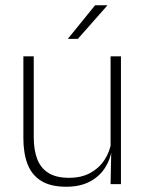

<svg xmlns="http://www.w3.org/2000/svg" viewBox="-20 -701 556 731"><path d="M69 -486.5H108.5V-178.5Q108.5 -130.5 121.5 -96Q134.5 -61.5 164 -42.8Q193.5 -24 243 -24Q289 -24 322.8 -42Q356.5 -60 377.2 -91.2Q398 -122.5 404.5 -162.5L415.5 -130.5H405.5Q400 -93 379 -60.8Q358 -28.5 321.2 -9.2Q284.5 10 232 10Q173 10 137 -12.2Q101 -34.5 85 -75.8Q69 -117 69 -175ZM401 -486.5H440.5V0H401L403.5 -123.5L401 -125.5ZM239 -554 342 -681H388.5V-680L276.5 -553H239Z"/></svg>

Font: Anek Kannada ExtraLight
Style: Regular
Weight: 250
Version: Version 1.003